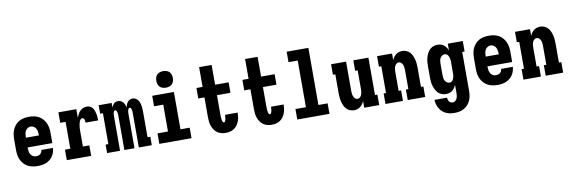

<svg xmlns="http://www.w3.org/2000/svg" viewBox="-63 -1297 6126 2056"><g transform="rotate(-10 3000.0 -268.5)"><path d="M252 8Q225 8 198 3Q171 -2 146.5 -15Q122 -28 103 -48.5Q84 -69 72.5 -93.5Q61 -118 56.5 -145.5Q52 -173 52 -200V-320Q52 -347 56.5 -374Q61 -401 72.5 -426Q84 -451 102.5 -471.5Q121 -492 145 -505Q169 -518 196 -523Q223 -528 250 -528Q277 -528 304 -523Q331 -518 355 -505Q379 -492 397.5 -471.5Q416 -451 427.5 -426Q439 -401 443.5 -374Q448 -347 448 -320V-207H179V-200Q179 -182 182 -164.5Q185 -147 194 -131.5Q203 -116 219 -107Q235 -98 252 -98Q265 -98 277 -101Q289 -104 298 -112Q307 -120 312.5 -131Q318 -142 319 -155H446Q444 -131 437 -108.5Q430 -86 417 -66.5Q404 -47 385 -32Q366 -17 344.5 -8Q323 1 299.5 4.5Q276 8 252 8ZM321 -313V-320Q321 -337 318 -354.5Q315 -372 306.5 -387.5Q298 -403 282.5 -412.5Q267 -422 250 -422Q233 -422 217.5 -412.5Q202 -403 193.5 -387.5Q185 -372 182 -354.5Q179 -337 179 -320V-313Z M569 0V-114H627V-406H569V-520H764V-427Q771 -446 781 -464.5Q791 -483 805.5 -498Q820 -513 839.5 -520.5Q859 -528 880 -528Q898 -528 914.5 -520Q931 -512 941.5 -497.5Q952 -483 958 -466.5Q964 -450 967.5 -432.5Q971 -415 972 -397Q973 -379 973 -361H836Q836 -369 835.5 -377.5Q835 -386 832.5 -393.5Q830 -401 824 -407.5Q818 -414 810 -414Q800 -414 793 -407Q786 -400 781.5 -391Q777 -382 774.5 -372.5Q772 -363 770 -353.5Q768 -344 767 -334.5Q766 -325 765 -315Q764 -305 764 -295Q764 -285 764 -276V-114H834V0Z M1007 0V-92H1037V-428H1007V-520H1148V-471Q1152 -482 1158.5 -492.5Q1165 -503 1174 -511.5Q1183 -520 1194.5 -524Q1206 -528 1218 -528Q1234 -528 1248 -521.5Q1262 -515 1272 -503Q1282 -491 1288.5 -476.5Q1295 -462 1298 -448Q1302 -462 1307.5 -476.5Q1313 -491 1323 -503Q1333 -515 1347 -521.5Q1361 -528 1376 -528Q1392 -528 1407 -520.5Q1422 -513 1432 -500.5Q1442 -488 1448 -472.5Q1454 -457 1457 -441.5Q1460 -426 1461.5 -409.5Q1463 -393 1463 -377V-92H1493V0H1352V-377Q1352 -386 1351.5 -394.5Q1351 -403 1349 -411.5Q1347 -420 1342 -428Q1337 -436 1329 -436Q1320 -436 1315.5 -428Q1311 -420 1309 -411.5Q1307 -403 1306 -394.5Q1305 -386 1305 -377V0H1195V-377Q1195 -386 1194 -394.5Q1193 -403 1191 -411.5Q1189 -420 1184.5 -428Q1180 -436 1171 -436Q1163 -436 1158 -428Q1153 -420 1151 -411.5Q1149 -403 1148.5 -394.5Q1148 -386 1148 -377V0Z M1575 0V-114H1689V-406H1589V-520H1825V-114H1925V0ZM1750 -580Q1732 -580 1714 -585.5Q1696 -591 1683.5 -603.5Q1671 -616 1665.5 -634Q1660 -652 1660 -670Q1660 -688 1665.5 -706Q1671 -724 1683.5 -736.5Q1696 -749 1714 -754.5Q1732 -760 1750 -760Q1768 -760 1786 -754.5Q1804 -749 1816.5 -736.5Q1829 -724 1834.5 -706Q1840 -688 1840 -670Q1840 -652 1834.5 -634Q1829 -616 1816.5 -603.5Q1804 -591 1786 -585.5Q1768 -580 1750 -580Z M2297 8Q2273 8 2249 2Q2225 -4 2205.5 -18Q2186 -32 2172 -52.5Q2158 -73 2150 -96Q2142 -119 2139.5 -143Q2137 -167 2137 -191V-406H2070V-520H2137V-735H2273V-520H2420V-406H2273V-191Q2273 -183 2273.5 -175.5Q2274 -168 2274.5 -160Q2275 -152 2276 -144.5Q2277 -137 2279 -129Q2281 -121 2285 -113.5Q2289 -106 2297 -106Q2304 -106 2308 -112.5Q2312 -119 2314 -125.5Q2316 -132 2317.5 -138.5Q2319 -145 2319.5 -152Q2320 -159 2320.5 -166Q2321 -173 2321 -180V-184H2458V-173Q2458 -151 2454 -128Q2450 -105 2441 -84Q2432 -63 2418 -45Q2404 -27 2384.5 -14.5Q2365 -2 2342.5 3Q2320 8 2297 8Z M2797 8Q2773 8 2749 2Q2725 -4 2705.5 -18Q2686 -32 2672 -52.5Q2658 -73 2650 -96Q2642 -119 2639.5 -143Q2637 -167 2637 -191V-406H2570V-520H2637V-735H2773V-520H2920V-406H2773V-191Q2773 -183 2773.5 -175.5Q2774 -168 2774.5 -160Q2775 -152 2776 -144.5Q2777 -137 2779 -129Q2781 -121 2785 -113.5Q2789 -106 2797 -106Q2804 -106 2808 -112.5Q2812 -119 2814 -125.5Q2816 -132 2817.5 -138.5Q2819 -145 2819.5 -152Q2820 -159 2820.5 -166Q2821 -173 2821 -180V-184H2958V-173Q2958 -151 2954 -128Q2950 -105 2941 -84Q2932 -63 2918 -45Q2904 -27 2884.5 -14.5Q2865 -2 2842.5 3Q2820 8 2797 8Z M3075 0V-114H3189V-621H3089V-735H3325V-114H3425V0Z M3692 8Q3669 8 3647 -1Q3625 -10 3609.5 -27Q3594 -44 3584.5 -65Q3575 -86 3569.5 -108.5Q3564 -131 3562 -154Q3560 -177 3560 -200V-406H3534V-520H3697V-200Q3697 -185 3699 -170Q3701 -155 3706.5 -141Q3712 -127 3723.5 -116.5Q3735 -106 3750 -106Q3765 -106 3776.5 -116.5Q3788 -127 3793.5 -141Q3799 -155 3801 -170Q3803 -185 3803 -200V-406H3776V-520H3940V-114H3966V0H3803V-73Q3796 -56 3785.5 -41Q3775 -26 3760.5 -14.5Q3746 -3 3728 2.5Q3710 8 3692 8Z M4034 0V-114H4060V-406H4034V-520H4197V-447Q4204 -464 4214.5 -479Q4225 -494 4239.5 -505.5Q4254 -517 4272 -522.5Q4290 -528 4308 -528Q4331 -528 4353 -519Q4375 -510 4390.5 -493Q4406 -476 4415.5 -455Q4425 -434 4430.5 -411.5Q4436 -389 4438 -366Q4440 -343 4440 -320V-114H4466V0H4276V-114H4303V-320Q4303 -335 4301 -350Q4299 -365 4293.5 -379Q4288 -393 4276.5 -403.5Q4265 -414 4250 -414Q4235 -414 4223.5 -403.5Q4212 -393 4206.5 -379Q4201 -365 4199 -350Q4197 -335 4197 -320V-114H4224V0Z M4747 223Q4723 223 4699 219Q4675 215 4653 204.5Q4631 194 4613.5 177.5Q4596 161 4584 140Q4572 119 4565.5 95.5Q4559 72 4558 48H4695Q4695 59 4698 70Q4701 81 4708 90Q4715 99 4725.5 104Q4736 109 4747 109Q4762 109 4774.5 99Q4787 89 4793 75Q4799 61 4801 45.5Q4803 30 4803 15V-73Q4796 -56 4785.5 -40.5Q4775 -25 4760.5 -13.5Q4746 -2 4728 3Q4710 8 4691 8Q4668 8 4645.5 -0.5Q4623 -9 4606.5 -25.5Q4590 -42 4579.5 -63.5Q4569 -85 4562.5 -107.5Q4556 -130 4554 -153.5Q4552 -177 4552 -200V-320Q4552 -343 4554 -366.5Q4556 -390 4562.5 -412.5Q4569 -435 4579.5 -456.5Q4590 -478 4606.5 -494.5Q4623 -511 4645.5 -519.5Q4668 -528 4691 -528Q4710 -528 4728 -523Q4746 -518 4760.5 -506.5Q4775 -495 4785.5 -479.5Q4796 -464 4803 -447V-520H4966V-406H4940V15Q4940 42 4936 68.5Q4932 95 4921 120Q4910 145 4892 165.5Q4874 186 4850.5 199Q4827 212 4800.5 217.5Q4774 223 4747 223ZM4749 -106Q4759 -106 4768.5 -110.5Q4778 -115 4784 -123Q4790 -131 4793.5 -140.5Q4797 -150 4799.5 -160Q4802 -170 4802.5 -180Q4803 -190 4803 -200V-320Q4803 -330 4802.5 -340Q4802 -350 4799.5 -360Q4797 -370 4793.5 -379.5Q4790 -389 4784 -397Q4778 -405 4768.5 -409.5Q4759 -414 4749 -414Q4733 -414 4720 -404.5Q4707 -395 4700 -381Q4693 -367 4691 -351.5Q4689 -336 4689 -320V-200Q4689 -184 4691 -168.5Q4693 -153 4700 -139Q4707 -125 4720 -115.5Q4733 -106 4749 -106Z M5252 8Q5225 8 5198 3Q5171 -2 5146.5 -15Q5122 -28 5103 -48.5Q5084 -69 5072.5 -93.5Q5061 -118 5056.5 -145.5Q5052 -173 5052 -200V-320Q5052 -347 5056.5 -374Q5061 -401 5072.5 -426Q5084 -451 5102.5 -471.5Q5121 -492 5145 -505Q5169 -518 5196 -523Q5223 -528 5250 -528Q5277 -528 5304 -523Q5331 -518 5355 -505Q5379 -492 5397.5 -471.5Q5416 -451 5427.5 -426Q5439 -401 5443.5 -374Q5448 -347 5448 -320V-207H5179V-200Q5179 -182 5182 -164.5Q5185 -147 5194 -131.5Q5203 -116 5219 -107Q5235 -98 5252 -98Q5265 -98 5277 -101Q5289 -104 5298 -112Q5307 -120 5312.5 -131Q5318 -142 5319 -155H5446Q5444 -131 5437 -108.5Q5430 -86 5417 -66.5Q5404 -47 5385 -32Q5366 -17 5344.5 -8Q5323 1 5299.5 4.5Q5276 8 5252 8ZM5321 -313V-320Q5321 -337 5318 -354.5Q5315 -372 5306.5 -387.5Q5298 -403 5282.5 -412.5Q5267 -422 5250 -422Q5233 -422 5217.5 -412.5Q5202 -403 5193.5 -387.5Q5185 -372 5182 -354.5Q5179 -337 5179 -320V-313Z M5534 0V-114H5560V-406H5534V-520H5697V-447Q5704 -464 5714.5 -479Q5725 -494 5739.5 -505.5Q5754 -517 5772 -522.5Q5790 -528 5808 -528Q5831 -528 5853 -519Q5875 -510 5890.5 -493Q5906 -476 5915.5 -455Q5925 -434 5930.5 -411.5Q5936 -389 5938 -366Q5940 -343 5940 -320V-114H5966V0H5776V-114H5803V-320Q5803 -335 5801 -350Q5799 -365 5793.5 -379Q5788 -393 5776.5 -403.5Q5765 -414 5750 -414Q5735 -414 5723.5 -403.5Q5712 -393 5706.5 -379Q5701 -365 5699 -350Q5697 -335 5697 -320V-114H5724V0Z"/></g></svg>

Font: Iosevka Curly Slab Heavy
Style: Regular
Weight: 900
Monospace: yes
Designer: Belleve Invis
Foundry: Belleve Invis
Version: Version 22.1.2; ttfautohint (v1.8.4)